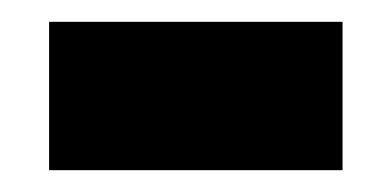

<svg xmlns="http://www.w3.org/2000/svg" viewBox="-20 -356 359 176"><path d="M25 -200H294V-336H25Z"/></svg>

Font: Noto Sans Lao ExtraBold
Style: Regular
Weight: 800
Designer: Monotype Design Team
Foundry: Monotype Imaging Inc.
Version: Version 2.003